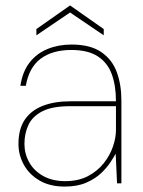

<svg xmlns="http://www.w3.org/2000/svg" viewBox="-20 -675 526 707"><path d="M218 12Q164 12 126 -10Q88 -32 68 -68Q48 -104 48 -145Q48 -200 71.5 -234.5Q95 -269 138 -285.5Q181 -302 239 -302H407Q407 -360 391.5 -402Q376 -444 340 -467.5Q304 -491 243 -491Q173 -491 130 -459Q87 -427 75 -359H55Q63 -412 89.5 -445.5Q116 -479 156 -495Q196 -511 243 -511Q312 -511 352.5 -483.5Q393 -456 410 -409.5Q427 -363 427 -306V0H411L406 -109Q400 -98 387 -78Q374 -58 352.5 -37.5Q331 -17 298 -2.5Q265 12 218 12ZM220 -8Q269 -8 304 -26.5Q339 -45 362 -74Q385 -103 396 -135.5Q407 -168 407 -197V-284H239Q173 -284 136.5 -265.5Q100 -247 85 -215.5Q70 -184 70 -145Q70 -109 87.5 -77.5Q105 -46 139 -27Q173 -8 220 -8ZM114 -545V-568L238 -655L362 -568V-545L238 -629Z"/></svg>

Font: DM Sans 20pt Thin
Style: Regular
Weight: 250
Version: Version 4.004;gftools[0.9.30]